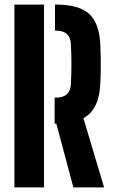

<svg xmlns="http://www.w3.org/2000/svg" viewBox="-20 -820 496 840"><path d="M301 0 226.5 -279H219V-393H225Q287 -393 290 -451Q295 -539.5 290 -628Q287 -686 225 -686H220.5V-800H225Q326 -800 370.8 -758.5Q415.5 -717 419 -621.5Q421 -573 421 -538Q421 -503 419 -457.5Q415 -340.5 345 -303L435.5 0ZM43 0V-800H172.5V0Z"/></svg>

Font: Big Shoulders Stencil Display ExtraBold
Style: Regular
Weight: 800
Designer: Patric King
Foundry: XO Type Co
Version: Version 1.000